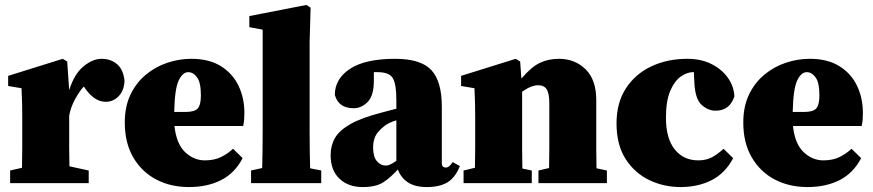

<svg xmlns="http://www.w3.org/2000/svg" viewBox="-20 -741 3532 777"><path d="M21 0V-51L69 -62Q70 -98 70 -138.5Q70 -179 70 -210V-273Q70 -301 69.5 -318Q69 -335 68.5 -349.5Q68 -364 67 -384L13 -393V-434L234 -503L252 -492L260 -376Q280 -441 317.5 -472Q355 -503 391 -503Q428 -503 453.5 -481.5Q479 -460 484 -414Q482 -374 460 -351.5Q438 -329 408 -329Q362 -329 324 -384L319 -391Q301 -371 283.5 -339Q266 -307 260 -273V-210Q260 -181 260 -142Q260 -103 261 -68L339 -51V0Z M742 -449Q719 -449 703 -415Q687 -381 685 -288H732Q768 -288 780.5 -302.5Q793 -317 793 -355Q793 -407 777.5 -428Q762 -449 742 -449ZM745 16Q670 16 611.5 -15Q553 -46 519 -104.5Q485 -163 485 -245Q485 -310 508 -358Q531 -406 570 -438.5Q609 -471 657 -487Q705 -503 754 -503Q826 -503 873.5 -473.5Q921 -444 945 -394.5Q969 -345 969 -284Q969 -268 968 -256.5Q967 -245 964 -231H686Q694 -158 729.5 -125Q765 -92 809 -92Q847 -92 874.5 -105.5Q902 -119 923 -139L962 -101Q930 -40 874.5 -12Q819 16 745 16Z M996 0V-51L1041 -61Q1042 -99 1042.5 -136Q1043 -173 1043 -210V-621L989 -631V-676L1220 -721L1237 -710L1233 -571V-210Q1233 -173 1233.5 -135.5Q1234 -98 1235 -60L1280 -51V0Z M1707 16Q1660 16 1631.5 -2.5Q1603 -21 1590 -55Q1561 -23 1531.5 -3.5Q1502 16 1448 16Q1389 16 1353.5 -18Q1318 -52 1318 -113Q1318 -152 1335.5 -182.5Q1353 -213 1397.5 -238.5Q1442 -264 1523 -285Q1535 -288 1551 -292.5Q1567 -297 1584 -301V-337Q1584 -401 1569.5 -425Q1555 -449 1508 -449Q1504 -449 1500.5 -449Q1497 -449 1493 -449V-415Q1493 -354 1468 -328.5Q1443 -303 1411 -303Q1350 -303 1335 -357Q1335 -422 1396.5 -462.5Q1458 -503 1579 -503Q1683 -503 1725.5 -457.5Q1768 -412 1768 -309V-80Q1768 -63 1785 -63Q1791 -63 1797 -67.5Q1803 -72 1812 -85L1841 -69Q1823 -23 1791.5 -3.5Q1760 16 1707 16ZM1490 -144Q1490 -107 1505 -89Q1520 -71 1542 -71Q1549 -71 1557.5 -74.5Q1566 -78 1584 -90V-254Q1569 -250 1555 -243Q1534 -233 1512 -209Q1490 -185 1490 -144Z M1856 0V-51L1902 -62Q1903 -98 1903 -138.5Q1903 -179 1903 -210V-272Q1903 -300 1902.5 -317Q1902 -334 1901.5 -349Q1901 -364 1900 -384L1846 -393V-434L2067 -503L2085 -492L2090 -423Q2131 -471 2165.5 -487Q2200 -503 2242 -503Q2307 -503 2350 -460.5Q2393 -418 2393 -336V-210Q2393 -178 2393 -137Q2393 -96 2394 -60L2436 -51V0H2159V-51L2202 -61Q2203 -97 2203 -138Q2203 -179 2203 -210V-323Q2203 -363 2192.5 -379.5Q2182 -396 2158 -396Q2130 -396 2093 -370V-210Q2093 -179 2093 -137.5Q2093 -96 2094 -59L2132 -51V0Z M2734 16Q2666 16 2607 -12.5Q2548 -41 2511.5 -98Q2475 -155 2475 -242Q2475 -325 2513 -383.5Q2551 -442 2616 -472.5Q2681 -503 2761 -503Q2817 -503 2859 -482Q2901 -461 2925.5 -426.5Q2950 -392 2952 -351Q2933 -293 2876 -293Q2845 -293 2819 -317Q2793 -341 2790 -407L2788 -449H2784Q2761 -449 2735.5 -431.5Q2710 -414 2692.5 -373.5Q2675 -333 2675 -264Q2675 -181 2710.5 -136.5Q2746 -92 2806 -92Q2839 -92 2863 -105.5Q2887 -119 2908 -139L2947 -101Q2915 -40 2860 -12Q2805 16 2734 16Z M3245 -449Q3222 -449 3206 -415Q3190 -381 3188 -288H3235Q3271 -288 3283.5 -302.5Q3296 -317 3296 -355Q3296 -407 3280.5 -428Q3265 -449 3245 -449ZM3248 16Q3173 16 3114.5 -15Q3056 -46 3022 -104.5Q2988 -163 2988 -245Q2988 -310 3011 -358Q3034 -406 3073 -438.5Q3112 -471 3160 -487Q3208 -503 3257 -503Q3329 -503 3376.5 -473.5Q3424 -444 3448 -394.5Q3472 -345 3472 -284Q3472 -268 3471 -256.5Q3470 -245 3467 -231H3189Q3197 -158 3232.5 -125Q3268 -92 3312 -92Q3350 -92 3377.5 -105.5Q3405 -119 3426 -139L3465 -101Q3433 -40 3377.5 -12Q3322 16 3248 16Z"/></svg>

Font: Source Serif Pro Black
Style: Regular
Weight: 900
Designer: Frank Grießhammer
Foundry: Adobe Systems Incorporated
Version: Version 3.001;hotconv 1.0.111;makeotfexe 2.5.65597